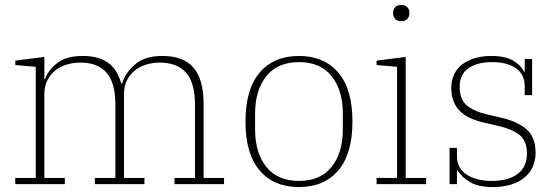

<svg xmlns="http://www.w3.org/2000/svg" viewBox="-20 -747 2260 779"><path d="M42 -25H125V-476L42 -483V-501L160 -516V-427H163Q176 -463 212.5 -491.5Q249 -520 316 -520Q379 -520 417.5 -493Q456 -466 472 -408H475Q490 -455 530 -487.5Q570 -520 638 -520Q725 -520 765.5 -472Q806 -424 806 -327V-25H889V0H688V-25H771V-323Q771 -411 735 -452Q699 -493 628 -493Q599 -493 573 -485Q547 -477 527 -461Q507 -445 495 -421Q483 -397 483 -364V-25H566V0H365V-25H448V-323Q448 -411 412.5 -452Q377 -493 306 -493Q277 -493 250.5 -485Q224 -477 204 -461Q184 -445 172 -421Q160 -397 160 -364V-25H243V0H42Z M1193 -13Q1280 -13 1325.5 -70Q1371 -127 1371 -222V-286Q1371 -381 1325.5 -438Q1280 -495 1193 -495Q1106 -495 1060.5 -438Q1015 -381 1015 -286V-222Q1015 -127 1060.5 -70Q1106 -13 1193 -13ZM1193 12Q1091 12 1033.5 -55.5Q976 -123 976 -254Q976 -385 1033.5 -452.5Q1091 -520 1193 -520Q1295 -520 1352.5 -452.5Q1410 -385 1410 -254Q1410 -123 1352.5 -55.5Q1295 12 1193 12Z M1608 -661Q1592 -661 1583.5 -670Q1575 -679 1575 -693V-695Q1575 -709 1583.5 -718Q1592 -727 1608 -727Q1624 -727 1632.5 -718Q1641 -709 1641 -695V-693Q1641 -679 1632.5 -670Q1624 -661 1608 -661ZM1508 -25H1591V-476L1508 -483V-501L1626 -516V-25H1709V0H1508Z M1979 12Q1921 12 1886.5 -8.5Q1852 -29 1837 -56H1834V0H1804V-147H1834V-115Q1834 -64 1873.5 -38.5Q1913 -13 1975 -13Q2043 -13 2080.5 -41.5Q2118 -70 2118 -124Q2118 -175 2088.5 -199Q2059 -223 2002 -236L1954 -247Q1921 -254 1894.5 -265Q1868 -276 1849.5 -293Q1831 -310 1821 -334Q1811 -358 1811 -391Q1811 -422 1823 -446.5Q1835 -471 1857 -487Q1879 -503 1908.5 -511.5Q1938 -520 1974 -520Q2030 -520 2062 -501Q2094 -482 2106 -456H2109V-508H2139V-361H2109V-395Q2109 -445 2073.5 -470Q2038 -495 1976 -495Q1916 -495 1880.5 -470Q1845 -445 1845 -395Q1845 -343 1875 -318.5Q1905 -294 1960 -282L2007 -271Q2076 -256 2114.5 -224Q2153 -192 2153 -128Q2153 -63 2106.5 -25.5Q2060 12 1979 12Z"/></svg>

Font: IBM Plex Serif ExtLt
Style: Regular
Weight: 200
Designer: Mike Abbink, Paul van der Laan, Pieter van Rosmalen
Foundry: Bold Monday
Version: Version 3.001